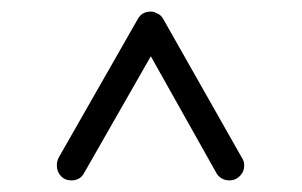

<svg xmlns="http://www.w3.org/2000/svg" viewBox="-20 -640 521 331"><path d="M218 -608Q225 -620 240 -620Q242 -620 243 -620Q245 -619 247 -619Q247 -619 248 -618Q251 -617 253 -616Q253 -616 253 -616Q258 -613 261 -608L397 -368Q401 -362 401 -355Q401 -344 393.5 -336.5Q386 -329 376 -329Q362 -329 354 -340L240 -543L124 -340Q117 -329 103 -329Q92 -329 85 -336.5Q78 -344 78 -355Q78 -362 81 -368Z"/></svg>

Font: Libertine Sup
Style: Regular
Weight: 400
Designer: Bastien Sozeau
Foundry: NBR — Bastien Sozeau
Version: Version 2.003; ttfautohint (v1.8.4.7-5d5b);gftools[0.9.33]